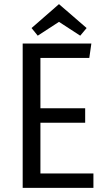

<svg xmlns="http://www.w3.org/2000/svg" viewBox="-20 -911 513 931"><path d="M90 0V-700H423L413 -630H176V-386H393V-316H176V-70H433V0ZM400 -775 369 -738 266 -805 163 -738 133 -775 266 -891Z"/></svg>

Font: Strait
Style: Regular
Weight: 400
Width: 3
Designer: Eduardo Rodriguez Tunni
Foundry: Eduardo Rodriguez Tunni
Version: Version 1.001